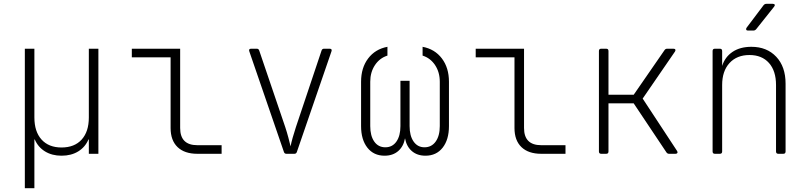

<svg xmlns="http://www.w3.org/2000/svg" viewBox="-20 -805 4240 1005"><path d="M110 180V-550H160V-190Q160 -116 197.5 -74.5Q235 -33 302 -33Q370 -33 407.5 -74.5Q445 -116 445 -190V-550H495V0H445V-75H443Q426 -35 389.5 -12.5Q353 10 302 10Q252 10 215.5 -12.5Q179 -35 162 -75H160V180Z M1013 0Q946 0 909.5 -35Q873 -70 873 -135V-505H670V-550H923V-135Q923 -45 1013 -45H1140V0Z M1479 0Q1469 0 1466 -10L1285 -536Q1280 -550 1295 -550H1324Q1334 -550 1337 -540L1473 -140Q1482 -113 1489.5 -84.5Q1497 -56 1501 -39Q1504 -56 1512 -84.5Q1520 -113 1529 -140L1663 -540Q1666 -550 1676 -550H1705Q1720 -550 1715 -536L1534 -10Q1531 0 1521 0Z M1993 10Q1936 10 1903 -32Q1870 -74 1870 -145V-377Q1870 -450 1907 -499Q1944 -548 2008 -560V-514Q1967 -501 1942.5 -464Q1918 -427 1918 -377V-145Q1918 -94 1939 -64Q1960 -34 1997 -34Q2034 -34 2055 -64Q2076 -94 2076 -145V-382H2124V-145Q2124 -94 2145 -64Q2166 -34 2202 -34Q2239 -34 2260.5 -64Q2282 -94 2282 -145V-377Q2282 -427 2257.5 -464Q2233 -501 2192 -514V-560Q2256 -548 2293 -499Q2330 -450 2330 -377V-145Q2330 -74 2297 -32Q2264 10 2207 10Q2164 10 2136 -14Q2108 -38 2100 -81Q2092 -38 2064 -14Q2036 10 1993 10Z M2813 0Q2746 0 2709.5 -35Q2673 -70 2673 -135V-505H2470V-550H2723V-135Q2723 -45 2813 -45H2940V0Z M3127 0Q3115 0 3115 -12V-538Q3115 -550 3127 -550H3153Q3165 -550 3165 -538V-309H3297L3458 -542Q3463 -550 3472 -550H3505Q3513 -550 3515 -545.5Q3517 -541 3513 -535L3344 -289L3524 -15Q3528 -9 3525.5 -4.5Q3523 0 3516 0H3482Q3473 0 3468 -8L3297 -264H3165V-12Q3165 0 3153 0Z M3722 0Q3710 0 3710 -12V-538Q3710 -550 3722 -550H3748Q3760 -550 3760 -538V-460Q3775 -507 3814.5 -533.5Q3854 -560 3913 -560Q3994 -560 4043 -508Q4092 -456 4092 -367V-12Q4092 0 4080 0H4054Q4042 0 4042 -12V-360Q4042 -434 4005 -475.5Q3968 -517 3903 -517Q3837 -517 3798.5 -475Q3760 -433 3760 -360V-12Q3760 0 3748 0ZM3895 -645Q3888 -645 3886 -649.5Q3884 -654 3888 -660L3977 -778Q3983 -785 3992 -785H4025Q4033 -785 4035 -780.5Q4037 -776 4032 -770L3938 -652Q3932 -645 3923 -645Z"/></svg>

Font: Pitagon Sans Mono Thin
Style: Regular
Weight: 100
Monospace: yes
Designer: Travis Tran
Foundry: Pitagon
Version: Version 1.001; ttfautohint (v1.8.4.7-5d5b);gftools[0.9.26]